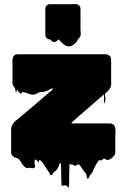

<svg xmlns="http://www.w3.org/2000/svg" viewBox="-20 -793 630 966"><path d="M326 153Q326 154 324.5 151.5Q323 149 322 148Q321 146 318.5 144Q316 142 314 141Q310 139 306.5 139.5Q303 140 298 141H290Q288 118 288 84Q288 50 286 28Q286 28 281 28Q278 35 275 43.5Q272 52 267 59Q266 61 262 65Q259 68 256 69.5Q253 71 250 74Q248 77 245.5 82Q243 87 238 88Q232 89 230.5 82.5Q229 76 227 73Q225 71 222.5 68Q220 65 221 66Q220 65 220 64.5Q220 64 219 63Q218 61 217 59Q216 57 214 56Q209 48 204 39.5Q199 31 193 24L187 18Q186 15 183 14Q183 13 182.5 13Q182 13 182 13Q180 12 177 12Q177 20 175 23Q174 24 173 22Q172 20 171 19Q166 14 163 12L157 9Q155 9 155 11Q152 26 156 39Q160 52 146 53Q142 54 138.5 53Q135 52 131 51Q126 51 121 52.5Q116 54 111 51Q101 46 94.5 36Q88 26 82 17Q78 11 74 7Q71 6 65 2Q64 1 62 1Q60 1 58 0L50 -3Q49 -5 47.5 -6Q46 -7 44 -8Q37 -15 36 -23V-142Q36 -157 44 -167Q49 -178 59 -185.5Q69 -193 77 -200Q85 -207 93.5 -214Q102 -221 110 -228Q120 -236 130.5 -245Q141 -254 152 -263L203 -307Q203 -307 207.5 -310.5Q212 -314 216 -318Q222 -323 227.5 -328Q233 -333 242 -340L247 -348H243Q237 -347 231 -343.5Q225 -340 220 -337Q214 -335 208 -333Q202 -331 196 -330Q192 -330 190.5 -330.5Q189 -331 184 -330Q176 -329 168.5 -324Q161 -319 152 -317Q140 -316 129.5 -319.5Q119 -323 108 -327Q103 -329 95 -329Q90 -329 90 -329Q89 -328 88.5 -325Q88 -322 86 -320Q85 -320 82 -323Q75 -327 70 -336Q69 -338 68 -340Q67 -342 65 -343Q64 -341 64 -335Q64 -330 61 -330Q58 -329 58 -335Q57 -338 57 -342Q57 -346 55 -349Q54 -353 52 -354.5Q50 -356 48 -359Q46 -361 45 -364.5Q44 -368 43 -371Q42 -379 42.5 -387Q43 -395 43 -403V-465Q43 -473 42.5 -482.5Q42 -492 44 -499Q48 -520 70 -520H516Q522 -518 528 -515Q536 -510 537.5 -503.5Q539 -497 539 -490Q540 -483 539.5 -476.5Q539 -470 539 -464V-391Q539 -383 539.5 -375Q540 -367 538 -359Q537 -356 536 -353Q535 -350 533 -348Q527 -337 515 -328Q507 -322 507.5 -316Q508 -310 510 -301.5Q512 -293 508 -278Q508 -277 506.5 -274Q505 -271 505 -272Q503 -283 503.5 -295Q504 -307 502 -318L501 -317Q500 -316 499 -315Q498 -314 496 -313Q496 -312 495.5 -311.5Q495 -311 495 -311Q494 -310 493 -309Q492 -308 490 -307L412 -239Q411 -238 409.5 -237Q408 -236 406 -234L361 -195L350 -185L342 -178L339 -172H533Q544 -172 551 -165Q556 -162 559 -153Q560 -151 560 -147Q562 -138 561 -127.5Q560 -117 560 -108V-27Q560 -24 559.5 -21.5Q559 -19 558 -16Q557 -15 557 -14Q557 -14 557 -13.5Q557 -13 556 -13Q554 -9 551 -6Q547 -2 542.5 2Q538 6 533 8Q523 15 512 9Q510 8 508 6.5Q506 5 504 5Q501 5 497.5 8.5Q494 12 491 14Q487 15 484 13Q481 11 477 15Q466 28 460 41Q456 48 453 55Q450 62 447 68Q446 73 442 77Q439 84 433 88Q428 95 429.5 95.5Q431 96 425 104Q422 107 421 106Q419 105 418.5 103Q418 101 417 100Q416 95 415.5 90Q415 85 414 81Q403 72 396.5 60.5Q390 49 382 39Q378 35 375 34Q374 34 373 34.5Q372 35 370 35Q369 35 368.5 35.5Q368 36 367 36Q364 38 361 40.5Q358 43 354 41Q352 40 348 36Q347 36 345.5 35.5Q344 35 342 35Q338 35 334 33Q333 33 331.5 31.5Q330 30 330 32Q329 47 328.5 69.5Q328 92 328 115Q328 138 326 153ZM385 -646Q385 -638 386 -629.5Q387 -621 385 -613Q385 -611 383 -609Q382 -606 380 -603.5Q378 -601 375 -599Q369 -590 368.5 -589Q368 -588 370 -590Q372 -592 372 -592Q372 -592 366 -584Q355 -568 338 -562Q325 -557 312.5 -562.5Q300 -568 291 -578Q287 -581 284.5 -584Q282 -587 279 -591Q278 -592 277.5 -593.5Q277 -595 275 -595Q274 -595 273 -593.5Q272 -592 271 -591Q265 -587 263 -585Q253 -579 245.5 -583.5Q238 -588 231 -595H226Q225 -595 224.5 -595.5Q224 -596 223 -596Q208 -601 208 -619V-749Q208 -759 215 -765.5Q222 -772 232 -772H342Q347 -772 353 -772.5Q359 -773 364 -772Q373 -771 379 -764.5Q385 -758 385 -749Z"/></svg>

Font: Rubik Wet Paint
Style: Regular
Weight: 400
Designer: Hubert and Fischer, NaN
Foundry: Hubert and Fischer, NaN
Version: Version 2.200